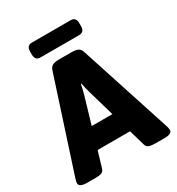

<svg xmlns="http://www.w3.org/2000/svg" viewBox="-208 -991 1029 1118"><g transform="rotate(-30 307.0 -432.0)"><path d="M53 2Q21 2 8 -5Q-5 -12 -5 -24Q-5 -31 -3 -39.5Q-1 -48 2 -57L200 -666Q207 -688 223 -695Q239 -702 267 -702H347Q376 -702 391.5 -695Q407 -688 414 -666L612 -57Q615 -48 617 -39.5Q619 -31 619 -24Q619 -12 607.5 -5Q596 2 566 2H508Q482 2 465.5 -3.5Q449 -9 444 -29L414 -133H196L165 -29Q160 -10 146.5 -4Q133 2 106 2ZM289 -451 236 -271H375L323 -451Q314 -482 308 -515H304Q298 -482 289 -451ZM177 -766Q142 -766 142 -806V-826Q142 -866 177 -866H438Q473 -866 473 -826V-806Q473 -766 438 -766Z"/></g></svg>

Font: Asap ExtraBold
Style: Regular
Weight: 800
Designer: Pablo Cosgaya
Foundry: Omnibus-Type
Version: Version 3.001; ttfautohint (v1.8.4.7-5d5b)